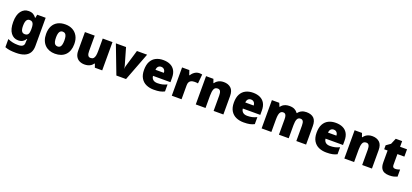

<svg xmlns="http://www.w3.org/2000/svg" viewBox="51 -1976 7581 3529"><g transform="rotate(20 3842.0 -212.0)"><path d="M243 -563Q301 -563 336.5 -540.5Q372 -518 394 -485H398L412 -553H577V1Q577 79 545 132Q513 185 447.5 212.5Q382 240 282 240Q215 240 164 233Q113 226 66 208V49Q116 70 161 80.5Q206 91 271 91Q329 91 357.5 70Q386 49 386 9V-1Q386 -14 387.5 -32Q389 -50 392 -70H386Q367 -37 332 -13.5Q297 10 240 10Q152 10 97 -63Q42 -136 42 -276Q42 -416 98 -489.5Q154 -563 243 -563ZM315 -415Q289 -415 271 -399Q253 -383 244.5 -351.5Q236 -320 236 -273Q236 -201 256 -169.5Q276 -138 318 -138Q341 -138 357 -145.5Q373 -153 382.5 -167.5Q392 -182 396.5 -204Q401 -226 401 -256V-279Q401 -322 393.5 -352.5Q386 -383 367.5 -399Q349 -415 315 -415Z M1237 -278Q1237 -209 1218 -155Q1199 -101 1163 -64.5Q1127 -28 1076 -9Q1025 10 960 10Q900 10 849.5 -9Q799 -28 762.5 -64.5Q726 -101 705.5 -155Q685 -209 685 -278Q685 -370 718.5 -433.5Q752 -497 814 -530Q876 -563 963 -563Q1043 -563 1104.5 -530Q1166 -497 1201.5 -433.5Q1237 -370 1237 -278ZM879 -278Q879 -231 887 -198Q895 -165 913.5 -148.5Q932 -132 962 -132Q992 -132 1009.5 -148.5Q1027 -165 1035 -198Q1043 -231 1043 -278Q1043 -325 1035 -357Q1027 -389 1009 -405Q991 -421 961 -421Q918 -421 898.5 -385Q879 -349 879 -278Z M1884 -553V0H1740L1716 -69H1705Q1688 -41 1661.5 -23.5Q1635 -6 1603.5 2Q1572 10 1538 10Q1484 10 1440 -11Q1396 -32 1370.5 -77Q1345 -122 1345 -193V-553H1536V-251Q1536 -197 1551.5 -169Q1567 -141 1602 -141Q1638 -141 1658 -160.5Q1678 -180 1685.5 -218Q1693 -256 1693 -311V-553Z M2161 0 1950 -553H2149L2243 -226Q2244 -223 2246 -213.5Q2248 -204 2250 -192.5Q2252 -181 2252 -170H2255Q2255 -181 2256.5 -191.5Q2258 -202 2260.5 -211Q2263 -220 2264 -225L2362 -553H2561L2350 0Z M2876 -563Q2957 -563 3015.5 -535Q3074 -507 3105.5 -451Q3137 -395 3137 -310V-225H2796Q2798 -182 2828.5 -154Q2859 -126 2917 -126Q2969 -126 3012 -136Q3055 -146 3101 -168V-31Q3061 -10 3013.5 0Q2966 10 2894 10Q2810 10 2744.5 -19.5Q2679 -49 2641 -112Q2603 -175 2603 -273Q2603 -373 2637.5 -437Q2672 -501 2733.5 -532Q2795 -563 2876 -563ZM2883 -433Q2849 -433 2826.5 -412Q2804 -391 2800 -345H2964Q2964 -370 2954.5 -389.5Q2945 -409 2927 -421Q2909 -433 2883 -433Z M3579 -563Q3595 -563 3612 -561Q3629 -559 3637 -557L3620 -377Q3610 -379 3595.5 -381Q3581 -383 3555 -383Q3537 -383 3516.5 -379.5Q3496 -376 3477.5 -365Q3459 -354 3447.5 -332Q3436 -310 3436 -272V0H3245V-553H3387L3417 -465H3426Q3441 -492 3465 -514.5Q3489 -537 3518.5 -550Q3548 -563 3579 -563Z M4060 -563Q4146 -563 4200 -515Q4254 -467 4254 -360V0H4063V-302Q4063 -357 4047 -385Q4031 -413 3996 -413Q3942 -413 3923.5 -369Q3905 -325 3905 -242V0H3714V-553H3858L3884 -480H3891Q3909 -506 3933.5 -524.5Q3958 -543 3989.5 -553Q4021 -563 4060 -563Z M4633 -563Q4714 -563 4772.5 -535Q4831 -507 4862.5 -451Q4894 -395 4894 -310V-225H4553Q4555 -182 4585.5 -154Q4616 -126 4674 -126Q4726 -126 4769 -136Q4812 -146 4858 -168V-31Q4818 -10 4770.5 0Q4723 10 4651 10Q4567 10 4501.5 -19.5Q4436 -49 4398 -112Q4360 -175 4360 -273Q4360 -373 4394.5 -437Q4429 -501 4490.5 -532Q4552 -563 4633 -563ZM4640 -433Q4606 -433 4583.5 -412Q4561 -391 4557 -345H4721Q4721 -370 4711.5 -389.5Q4702 -409 4684 -421Q4666 -433 4640 -433Z M5677 -563Q5772 -563 5822 -515Q5872 -467 5872 -360V0H5681V-301Q5681 -364 5664 -388.5Q5647 -413 5614 -413Q5568 -413 5550 -372.5Q5532 -332 5532 -258V0H5341V-301Q5341 -341 5334 -365.5Q5327 -390 5313 -401.5Q5299 -413 5277 -413Q5244 -413 5225.5 -393Q5207 -373 5200 -335Q5193 -297 5193 -242V0H5002V-553H5146L5174 -485H5179Q5194 -508 5217 -525.5Q5240 -543 5272 -553Q5304 -563 5345 -563Q5406 -563 5445.5 -542.5Q5485 -522 5510 -486H5516Q5542 -523 5583.5 -543Q5625 -563 5677 -563Z M6251 -563Q6332 -563 6390.5 -535Q6449 -507 6480.5 -451Q6512 -395 6512 -310V-225H6171Q6173 -182 6203.5 -154Q6234 -126 6292 -126Q6344 -126 6387 -136Q6430 -146 6476 -168V-31Q6436 -10 6388.5 0Q6341 10 6269 10Q6185 10 6119.5 -19.5Q6054 -49 6016 -112Q5978 -175 5978 -273Q5978 -373 6012.5 -437Q6047 -501 6108.5 -532Q6170 -563 6251 -563ZM6258 -433Q6224 -433 6201.5 -412Q6179 -391 6175 -345H6339Q6339 -370 6329.5 -389.5Q6320 -409 6302 -421Q6284 -433 6258 -433Z M6966 -563Q7052 -563 7106 -515Q7160 -467 7160 -360V0H6969V-302Q6969 -357 6953 -385Q6937 -413 6902 -413Q6848 -413 6829.5 -369Q6811 -325 6811 -242V0H6620V-553H6764L6790 -480H6797Q6815 -506 6839.5 -524.5Q6864 -543 6895.5 -553Q6927 -563 6966 -563Z M7561 -141Q7587 -141 7608.5 -146.5Q7630 -152 7653 -160V-21Q7622 -8 7587 1Q7552 10 7498 10Q7444 10 7403.5 -7Q7363 -24 7340 -65.5Q7317 -107 7317 -182V-410H7250V-488L7335 -548L7384 -664H7509V-553H7645V-410H7509V-195Q7509 -168 7522.5 -154.5Q7536 -141 7561 -141Z"/></g></svg>

Font: Noto Sans Khmer Black
Style: Regular
Weight: 900
Version: Version 2.003